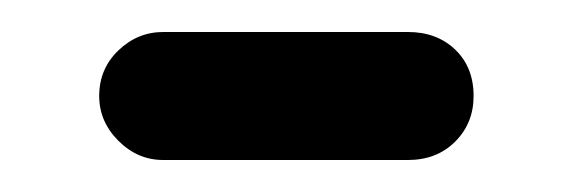

<svg xmlns="http://www.w3.org/2000/svg" viewBox="-20 -597 358 120"><path d="M42 -537Q42 -554 54 -565.5Q66 -577 82 -577H235Q253 -577 264.5 -566Q276 -555 276 -537Q276 -520 264.5 -508.5Q253 -497 235 -497H82Q66 -497 54 -509Q42 -521 42 -537Z"/></svg>

Font: 寒蝉全圆体
Style: Regular
Weight: 400
Designer: Warren2060
      Designed by Motoya company      

      [Varela Round]
      Joe Prince(Latin component); Avraham Cornf
Foundry: ChillType
Version: Version 3.200